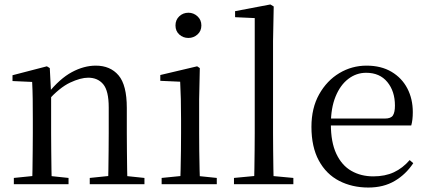

<svg xmlns="http://www.w3.org/2000/svg" viewBox="-20 -825 1914 860"><path d="M42 0V-28L150 -39H183L287 -28V0ZM124 0Q125 -24 125.5 -65Q126 -106 126.5 -150.5Q127 -195 127 -229V-289Q127 -341 126.5 -381Q126 -421 124 -458L36 -462V-488L190 -528L203 -520L209 -403V-402V-229Q209 -195 209.5 -150.5Q210 -106 210.5 -65Q211 -24 212 0ZM382 0V-28L489 -39H522L627 -28V0ZM464 0Q465 -24 465.5 -64.5Q466 -105 466.5 -149.5Q467 -194 467 -229V-344Q467 -418 442.5 -447.5Q418 -477 375 -477Q341 -477 294 -455Q247 -433 192 -372L184 -406H194Q248 -473 302 -502Q356 -531 409 -531Q474 -531 511 -487.5Q548 -444 548 -342V-229Q548 -194 548.5 -149.5Q549 -105 549.5 -64.5Q550 -24 551 0Z M704 0V-28L814 -39H845L951 -28V0ZM787 0Q788 -24 789 -65Q790 -106 790.5 -150.5Q791 -195 791 -229V-289Q791 -340 790 -381Q789 -422 787 -459L698 -463V-489L863 -528L875 -520L872 -380V-229Q872 -195 872.5 -150.5Q873 -106 874 -65Q875 -24 876 0ZM824 -655Q800 -655 783 -670.5Q766 -686 766 -711Q766 -736 783 -752Q800 -768 824 -768Q847 -768 864.5 -752Q882 -736 882 -711Q882 -686 864.5 -670.5Q847 -655 824 -655Z M1028 0V-28L1144 -39H1176L1294 -28V0ZM1118 0Q1119 -31 1119.5 -70.5Q1120 -110 1120.5 -151.5Q1121 -193 1121 -229V-744L1033 -748V-775L1191 -805L1206 -796L1203 -641V-229Q1203 -193 1203.5 -151.5Q1204 -110 1204.5 -70.5Q1205 -31 1206 0Z M1630 15Q1557 15 1499 -15Q1441 -45 1408 -106Q1375 -167 1375 -257Q1375 -341 1409.5 -402.5Q1444 -464 1500 -497.5Q1556 -531 1622 -531Q1687 -531 1733.5 -503.5Q1780 -476 1804.5 -429Q1829 -382 1829 -323Q1829 -287 1822 -263H1414V-294H1704Q1731 -294 1740 -308Q1749 -322 1749 -352Q1749 -416 1715 -457.5Q1681 -499 1620 -499Q1576 -499 1540 -471.5Q1504 -444 1483 -392.5Q1462 -341 1462 -269Q1462 -188 1486.5 -136Q1511 -84 1554 -59.5Q1597 -35 1652 -35Q1705 -35 1744.5 -53.5Q1784 -72 1815 -108L1831 -94Q1798 -44 1748 -14.5Q1698 15 1630 15Z"/></svg>

Font: Noto Serif JP ExtraLight
Style: Regular
Weight: 400
Version: Version 2.003-H1;hotconv 1.1.1;makeotfexe 2.6.0